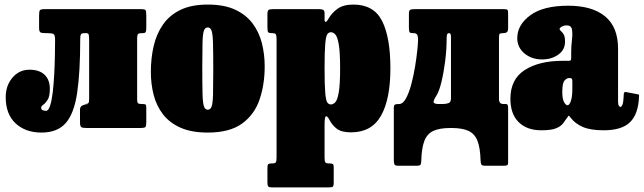

<svg xmlns="http://www.w3.org/2000/svg" viewBox="-20 -560 2816 840"><path d="M5 -135Q5 -185.5 34.5 -220.2Q64 -255 109 -255Q152 -255 175 -233Q198 -211 198 -171Q198 -138.5 188.5 -123.5Q179 -108.5 169.5 -102Q160 -95.5 160 -89Q160 -80 168 -77.5Q176 -75 181 -75Q192 -75 199.2 -97.5Q206.5 -120 210.8 -156.5Q215 -193 217.2 -235Q219.5 -277 220.2 -317Q221 -357 221 -386Q221 -407 214.2 -411Q207.5 -415 186.5 -415H180Q163.5 -415 157.2 -418.2Q151 -421.5 151 -439V-491Q151 -509.5 154.2 -514.8Q157.5 -520 176 -520H597Q614.5 -520 617.2 -514.8Q620 -509.5 620 -492V-440Q620 -424.5 617.5 -419.8Q615 -415 603 -415H601Q588 -415 584 -411.2Q580 -407.5 580 -391V-124Q580 -111.5 584 -108.2Q588 -105 600 -105H601Q613.5 -105 616.8 -102.8Q620 -100.5 620 -88V-25Q620 -8 615.8 -4Q611.5 0 595 0H358Q341 0 335.5 -4Q330 -8 330 -26V-81Q330 -94.5 343.2 -99.8Q356.5 -105 366 -105H352Q362 -105 366 -108.2Q370 -111.5 370 -129V-383Q370 -403.5 368 -409.2Q366 -415 356 -415H350Q337 -415 334 -409.5Q331 -404 331 -390.5Q331 -244 317.5 -153.5Q304 -63 267.5 -21.5Q231 20 161 20Q92 20 48.5 -20Q5 -60 5 -135Z M640 -245Q640 -305 652.2 -358.2Q664.5 -411.5 693 -452.5Q721.5 -493.5 769.5 -516.8Q817.5 -540 889 -540Q960.5 -540 1008.5 -517.8Q1056.5 -495.5 1085 -457.5Q1113.5 -419.5 1125.8 -371Q1138 -322.5 1138 -270Q1138 -190 1115.5 -124.2Q1093 -58.5 1038.8 -19.2Q984.5 20 889 20Q817.5 20 769.5 -1.5Q721.5 -23 693 -60Q664.5 -97 652.2 -144.8Q640 -192.5 640 -245ZM865 -270Q865 -193 866 -152Q867 -111 872 -95.5Q877 -80 889 -80Q901 -80 906 -94.5Q911 -109 912 -146Q913 -183 913 -250Q913 -327 912 -368Q911 -409 906 -424.5Q901 -440 889 -440Q877 -440 872 -425.5Q867 -411 866 -374Q865 -337 865 -270Z M1150 -441V-497.5Q1150 -513 1155 -516.5Q1160 -520 1174.5 -520H1377.5Q1388 -520 1394 -516.8Q1400 -513.5 1400 -502V-475Q1400 -464 1404.8 -464.2Q1409.5 -464.5 1416.5 -477Q1431 -503 1456.5 -521.5Q1482 -540 1526 -540Q1615.5 -540 1651.8 -468Q1688 -396 1688 -261Q1688 -126 1646.8 -53.5Q1605.5 19 1516 19Q1475 19 1454.5 4Q1434 -11 1420.5 -37Q1412.5 -52.5 1406.2 -51.2Q1400 -50 1400 -13V129Q1400 145 1403.2 150Q1406.5 155 1419.5 155H1422.5Q1432.5 155 1436.2 157.8Q1440 160.5 1440 171V239Q1440 254 1435.5 257Q1431 260 1415.5 260H1172.5Q1157.5 260 1153.8 256Q1150 252 1150 238V174Q1150 162.5 1153.2 158.8Q1156.5 155 1168.5 155H1170.5Q1183.5 155 1186.8 150.2Q1190 145.5 1190 128.5V-389Q1190 -406.5 1186 -410.8Q1182 -415 1172.5 -415H1167.5Q1156.5 -415 1153.2 -419.2Q1150 -423.5 1150 -441ZM1400 -261Q1400 -189 1402.8 -155.5Q1405.5 -122 1411.5 -112.5Q1417.5 -103 1428 -103Q1437.5 -103 1446.8 -112.5Q1456 -122 1462 -155.5Q1468 -189 1468 -261Q1468 -333 1462 -366.5Q1456 -400 1446.8 -409.5Q1437.5 -419 1428 -419Q1417.5 -419 1411.5 -409.5Q1405.5 -400 1402.8 -366.5Q1400 -333 1400 -261Z M2163 -397V-127Q2163 -105 2182 -105H2192Q2199 -105 2201 -100.5Q2203 -96 2203 -89V149.5Q2203 160.5 2199.2 162.8Q2195.5 165 2184 165H2102Q2088 165 2085.5 159.2Q2083 153.5 2082.5 141.5Q2081 87 2069 56.2Q2057 25.5 2030 12.8Q2003 0 1955.5 0H1950.5Q1902.5 0 1875.2 13Q1848 26 1836.2 57.5Q1824.5 89 1823 144.5Q1822.5 156 1819.8 160.5Q1817 165 1804 165H1720Q1707.5 165 1705.2 157.8Q1703 150.5 1703 139.5V-91Q1703 -99 1707.5 -102Q1712 -105 1726 -105Q1743 -105 1756.2 -129.5Q1769.5 -154 1779.5 -191.5Q1789.5 -229 1796 -269Q1802.5 -309 1805.8 -341Q1809 -373 1809 -385.5Q1809 -402.5 1804.5 -408.8Q1800 -415 1790.5 -415H1786.5Q1774.5 -415 1771.8 -419.5Q1769 -424 1769 -440V-500Q1769 -514.5 1774.8 -517.2Q1780.5 -520 1794 -520H2185Q2196.5 -520 2199.8 -517.2Q2203 -514.5 2203 -503V-436Q2203 -423 2197.2 -419Q2191.5 -415 2182 -415Q2170 -415 2166.5 -412.2Q2163 -409.5 2163 -397ZM1944 -415Q1939 -415 1936.5 -410.2Q1934 -405.5 1934 -389Q1934 -344.5 1927.8 -294.2Q1921.5 -244 1911.5 -202.2Q1901.5 -160.5 1889.5 -142Q1873.5 -117 1877.8 -111Q1882 -105 1898.5 -105H1919Q1932 -105 1942.5 -109Q1953 -113 1953 -130V-398Q1953 -415 1945.5 -415Z M2213 -128Q2213 -213.5 2276 -253.8Q2339 -294 2442 -294H2466Q2474.5 -294 2476.8 -296Q2479 -298 2479 -307V-332Q2479 -358 2482.2 -385Q2485.5 -412 2482.5 -430.5Q2479.5 -449 2459.5 -449Q2448 -449 2438.2 -443.8Q2428.5 -438.5 2428.5 -434Q2428.5 -428.5 2434.2 -424Q2440 -419.5 2446 -409.8Q2452 -400 2452 -378Q2452 -341.5 2422.2 -320.8Q2392.5 -300 2352 -300Q2306 -300 2274.5 -326.2Q2243 -352.5 2243 -393Q2243 -451 2299.8 -493Q2356.5 -535 2466 -535Q2571 -535 2627.5 -488.2Q2684 -441.5 2684 -347V-116Q2684 -101 2688 -96.5Q2692 -92 2695 -92Q2698 -92 2702.8 -101Q2707.5 -110 2709 -148.5Q2709.5 -160 2720.5 -157L2772.5 -147Q2776.5 -146 2776 -143.2Q2775.5 -140.5 2775.5 -135Q2772.5 -60.5 2736.2 -25.2Q2700 10 2621 10H2620.5Q2563.5 10 2530 -4.5Q2496.5 -19 2477.5 -44Q2471.5 -51.5 2469.5 -53.5Q2467.5 -55.5 2461.5 -45.5Q2452.5 -32 2442.5 -19.2Q2432.5 -6.5 2411.5 1.8Q2390.5 10 2348 10Q2285 10 2249 -25.8Q2213 -61.5 2213 -128ZM2440 -158Q2440 -126.5 2447.8 -113Q2455.5 -99.5 2463 -99.5Q2471 -99.5 2477.5 -118Q2484 -136.5 2484 -171V-205Q2484 -218.5 2475 -218.5H2468.5Q2460 -218.5 2450 -207.8Q2440 -197 2440 -158Z"/></svg>

Font: Besley* Condensed Fatface
Style: Regular
Weight: 900
Width: 3
Designer: Owen Earl
Foundry: indestructible type*
Version: Version 3.000; ttfautohint (v1.8.3)